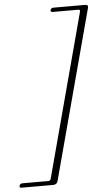

<svg xmlns="http://www.w3.org/2000/svg" viewBox="-137 -795 544 958"><g transform="rotate(-5 134.5 -315.5)"><path d="M80 94 298.5 -724.5Q301 -734.5 290.5 -734.5H162.5Q150 -734.5 153 -745.5Q156 -755.5 169 -755.5H326.5Q344.5 -755.5 339.5 -738.5L113 108.5Q108.5 125.5 89.5 125.5H-68.5Q-80.5 125.5 -77.5 115Q-74.5 104 -61.5 104H66.5Q77.5 104 80 94Z"/></g></svg>

Font: Fraunces 9pt Thin
Style: Italic
Weight: 100
Italic angle: -16°
Version: Version 1.000;[b76b70a41]